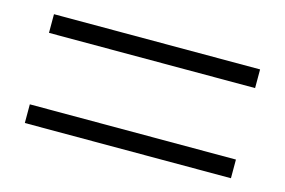

<svg xmlns="http://www.w3.org/2000/svg" viewBox="-50 -597 693 467"><g transform="rotate(15 296.5 -363.0)"><path d="M556 -226V-273H37V-226ZM556 -453V-500H37V-453Z"/></g></svg>

Font: Noto Serif CJK SC SemiBold
Style: Regular
Weight: 600
Designer: Ryoko NISHIZUKA 西塚涼子 (kana & ideographs); Frank Grießhammer (Latin, Greek & Cyrillic); Wenlong ZHANG 张文龙 (bopomofo); San
Foundry: Adobe
Version: Version 2.001;hotconv 1.1.0;makeotfexe 2.6.0